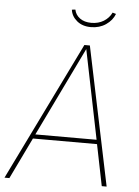

<svg xmlns="http://www.w3.org/2000/svg" viewBox="-67 -896 681 940"><g transform="rotate(5 274.0 -425.5)"><path d="M469 0 428 -203H113L15 0H-9L324 -681H351L493 0ZM123 -224H424L335 -662ZM248 -848 265 -850Q270 -824 292 -808Q314 -792 348 -792Q383 -792 409 -808Q435 -824 448 -851L465 -846Q453 -814 421.5 -792.5Q390 -771 348 -771Q306 -771 279 -793.5Q252 -816 248 -848Z"/></g></svg>

Font: Fira Sans Thin
Style: Italic
Weight: 250
Italic angle: -8°
Designer: Carrois Corporate & Edenspiekermann AG
Foundry: Carrois Corporate GbR & Edenspiekermann AG
Version: Version 4.203